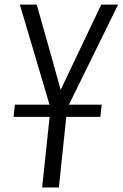

<svg xmlns="http://www.w3.org/2000/svg" viewBox="-20 -830 543 850"><path d="M40 -312.5 45.9 -366.7H199.2L67.9 -809.6H142.6L210.4 -569.8L248.5 -432.1L313.5 -568.8L428.2 -809.6H502.9L285.2 -366.7H430.2L424.3 -312.5H273.4L240.7 0H166.5L199.7 -312.5Z"/></svg>

Font: Oswald
Style: Light
Weight: 300
Designer: Vernon Adams
Foundry: Vernon Adams
Version: 3.0; ttfautohint (v0.95.6-bc232) -l 8 -r 50 -G 200 -x 0 -w "